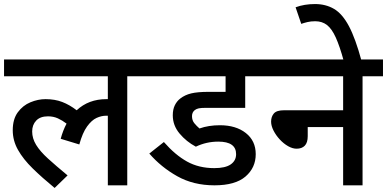

<svg xmlns="http://www.w3.org/2000/svg" viewBox="-20 -916 1913 949"><path d="M0 -539V-622H710V-539H609V0H513V-344Q509 -344 504 -344Q481 -344 457 -333Q433 -322 410.5 -291Q388 -260 372 -202L280 -230Q291 -271 309 -305Q288 -321 266 -331Q244 -341 217 -341Q179 -341 159 -320Q139 -299 139 -266Q139 -232 158.5 -200Q178 -168 217 -132.5Q256 -97 314 -49L250 13Q188 -38 141.5 -83.5Q95 -129 69 -175Q43 -221 43 -272Q43 -327 68 -361Q93 -395 130.5 -410.5Q168 -426 205 -426Q251 -426 287.5 -412Q324 -398 359 -371Q418 -426 506 -426Q509 -426 513 -426V-539Z M1059 -216Q1000 -216 948 -191Q901 -216 867.5 -256Q834 -296 834 -346Q834 -375 844 -395.5Q854 -416 871 -429Q894 -447 925.5 -454.5Q957 -462 1011 -462H1095V-539H696V-622H1300V-539H1192V-383H1001Q974 -383 962.5 -380.5Q951 -378 943 -372Q929 -361 929 -342Q929 -321 940.5 -307Q952 -293 966 -281Q1011 -297 1067 -297Q1146 -297 1195 -258.5Q1244 -220 1244 -154Q1244 -87 1193.5 -43.5Q1143 0 1040 0Q936 0 856 -45Q776 -90 718 -157L790 -214Q846 -150 904.5 -117.5Q963 -85 1039 -85Q1094 -85 1120.5 -103.5Q1147 -122 1147 -154Q1147 -216 1059 -216Z M1285 -622H1873V-539H1772V0H1676V-288H1501V-243Q1501 -211 1486.5 -196Q1472 -181 1446 -181Q1426 -181 1404 -193.5Q1382 -206 1363 -226.5Q1344 -247 1332 -270.5Q1320 -294 1320 -315Q1320 -339 1333.5 -355Q1347 -371 1384 -371H1676V-539H1285Z M1679 -615Q1659 -688 1639.5 -731Q1620 -774 1596 -792.5Q1572 -811 1538 -811Q1517 -811 1500 -807Q1483 -803 1469 -798L1441 -880Q1484 -896 1537 -896Q1590 -896 1631 -872Q1672 -848 1704.5 -787Q1737 -726 1767 -615Z"/></svg>

Font: Noto Sans Medium
Style: Regular
Weight: 500
Designer: Monotype Design Team
Foundry: Monotype Imaging Inc.
Version: Version 2.007